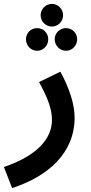

<svg xmlns="http://www.w3.org/2000/svg" viewBox="-51 -733 464 983"><path d="M215 -597C246 -597 272 -623 272 -655C272 -687 246 -713 215 -713C183 -713 157 -687 157 -655C157 -623 183 -597 215 -597ZM139 -473C171 -473 196 -500 196 -532C196 -564 171 -589 139 -589C107 -589 82 -564 82 -532C82 -500 107 -473 139 -473ZM287 -473C319 -473 344 -500 344 -532C344 -564 319 -589 287 -589C255 -589 229 -564 229 -532C229 -500 255 -473 287 -473ZM11 230C195 170 331 51 331 -131C331 -197 306 -278 258 -366L149 -313C194 -230 215 -175 215 -119C215 -31 151 60 -31 122Z"/></svg>

Font: Noto Sans Arabic UI SmBd
Style: Regular
Weight: 600
Designer: Monotype Design Team, Nadine Chahine and Nizar Qandah
Foundry: Monotype Imaging Inc.
Version: Version 2.010